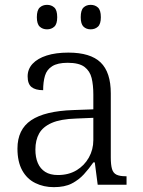

<svg xmlns="http://www.w3.org/2000/svg" viewBox="-20 -762 588 792"><path d="M202 10Q160 10 125.5 -7Q91 -24 71.5 -59.5Q52 -95 52 -149Q52 -228 108.5 -266Q165 -304 282 -308L365 -311V-372Q365 -411 358 -440Q351 -469 328.5 -486Q306 -503 259 -503Q218 -503 195.5 -489Q173 -475 165.5 -449.5Q158 -424 158 -390Q126 -390 110 -403Q94 -416 94 -447Q94 -477 114.5 -499Q135 -521 172.5 -533Q210 -545 262 -545Q353 -545 395 -504.5Q437 -464 437 -377V-113Q437 -82 442 -65Q447 -48 460.5 -41.5Q474 -35 498 -35H502V0H383L371 -92H365Q347 -66 326 -43Q305 -20 276 -5Q247 10 202 10ZM219 -40Q263 -40 295.5 -59.5Q328 -79 346.5 -112Q365 -145 365 -184V-276L294 -273Q230 -271 193.5 -255Q157 -239 141.5 -211.5Q126 -184 126 -145Q126 -113 136 -89.5Q146 -66 166.5 -53Q187 -40 219 -40ZM354 -641Q336 -641 324.5 -652Q313 -663 313 -691Q313 -720 324.5 -731Q336 -742 354 -742Q372 -742 384 -731Q396 -720 396 -691Q396 -663 384 -652Q372 -641 354 -641ZM174 -641Q156 -641 144 -652Q132 -663 132 -691Q132 -720 144 -731Q156 -742 174 -742Q192 -742 204 -731Q216 -720 216 -691Q216 -663 204 -652Q192 -641 174 -641Z"/></svg>

Font: Noto Serif Tibetan Light
Style: Regular
Weight: 300
Version: Version 2.103